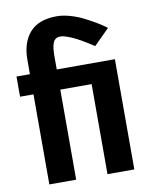

<svg xmlns="http://www.w3.org/2000/svg" viewBox="-89 -875 763 943"><g transform="rotate(-10 292.5 -403.5)"><path d="M213.9 -622.1V-549.8H503.9V0H370.1V-449.2H213.9V0H80.1V-449.2H13.2V-549.8H80.1V-622.1Q80.1 -707 124 -757.1Q168 -807.1 258.8 -807.1Q289.1 -807.1 325 -796.9Q360.8 -786.6 390.1 -771.7Q419.4 -756.8 444.3 -742.2Q469.2 -727.5 483.4 -717.3L497.1 -707L419.9 -629.9Q415.5 -632.8 407.7 -637.9Q399.9 -643.1 378.4 -656.2Q356.9 -669.4 337.6 -679.4Q318.4 -689.5 296.1 -697.8Q273.9 -706.1 259.8 -706.1Q245.6 -706.1 236.3 -700Q227.1 -693.8 222.4 -681.4Q217.8 -668.9 216.1 -655.5Q214.4 -642.1 213.9 -622.1Z"/></g></svg>

Font: Junction Bold
Style: Bold
Weight: 700
Designer: Caroline Hadilaksono
Foundry: Caroline Hadilaksono
Version: Version 001.001